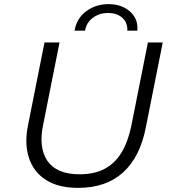

<svg xmlns="http://www.w3.org/2000/svg" viewBox="-20 -906 832 932"><path d="M359 6Q263 6 202.5 -33Q142 -72 120 -141Q98 -210 116 -298L196 -700H269L189 -298Q178 -246 183 -202Q188 -158 209.5 -126Q231 -94 270 -77Q309 -60 366 -60Q438 -60 488 -86.5Q538 -113 569.5 -165Q601 -217 617 -293L698 -700H770L688 -288Q660 -144 577.5 -69Q495 6 359 6ZM342 -757Q352 -817 398.5 -851.5Q445 -886 508 -886Q549 -886 581.5 -870Q614 -854 632 -825.5Q650 -797 647 -757H598Q600 -796 574 -819.5Q548 -843 504 -843Q462 -843 430.5 -819.5Q399 -796 393 -757Z"/></svg>

Font: MOST Montserrat
Style: Italic
Weight: 400
Italic angle: -11.3°
Designer: Julieta Ulanovsky
Foundry: Julieta Ulanovsky
Version: Version 8.000;March 11, 2024;FontCreator 15.0.0.2926 64-bit